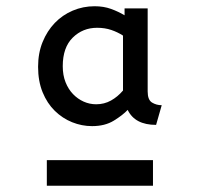

<svg xmlns="http://www.w3.org/2000/svg" viewBox="-20 -727 640 615"><path d="M102 -513Q102 -557 116.5 -592.5Q131 -628 155.5 -653.5Q180 -679 213 -693Q246 -707 283 -707Q312 -707 335.5 -698.5Q359 -690 379 -678V-700H453V-434Q453 -407 467 -398.5Q481 -390 498 -390L480 -327Q412 -327 389 -375Q373 -358 344.5 -340.5Q316 -323 275 -323Q242 -323 211 -335.5Q180 -348 155.5 -372Q131 -396 116.5 -431.5Q102 -467 102 -513ZM288 -393Q314 -393 335.5 -405Q357 -417 374 -437V-613Q357 -624 336.5 -631Q316 -638 291 -638Q245 -638 213 -606.5Q181 -575 181 -515Q181 -486 190 -463.5Q199 -441 214 -425.5Q229 -410 248 -401.5Q267 -393 288 -393ZM130 -132V-214H470V-132Z"/></svg>

Font: ABeeZee
Style: Regular
Weight: 400
Designer: Anja Meiners
Foundry: Anja Meiners
Version: Version 1.001